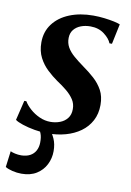

<svg xmlns="http://www.w3.org/2000/svg" viewBox="-94 -604 592 868"><g transform="rotate(10 202.0 -170.0)"><path d="M368 -439H356.5Q348.5 -460 322.5 -479.8Q296.5 -499.5 259 -499.5Q235 -499.5 215 -491.8Q195 -484 183 -469Q171 -454 170.5 -431.5Q170 -407.5 181 -388.2Q192 -369 212 -351.8Q232 -334.5 257 -316.5Q285.5 -296.5 310 -274.5Q334.5 -252.5 349.8 -224.5Q365 -196.5 365 -157.5Q365 -116.5 348.2 -85Q331.5 -53.5 302 -32.2Q272.5 -11 233.8 -0.2Q195 10.5 151 10.5Q122.5 10.5 91.2 5Q60 -0.5 35.2 -8.8Q10.5 -17 0.5 -25L22.5 -116H32Q42 -99 61 -82Q80 -65 104.5 -54Q129 -43 155 -43Q178 -43 198.5 -50.8Q219 -58.5 232 -75Q245 -91.5 245 -117.5Q245 -141.5 232.8 -160.5Q220.5 -179.5 199.8 -196.8Q179 -214 153 -231Q130 -247 106.8 -268.8Q83.5 -290.5 68 -320.2Q52.5 -350 52.5 -390Q52.5 -439 79.5 -475Q106.5 -511 154.2 -530.5Q202 -550 263.5 -550Q289 -550 314 -547Q339 -544 358.8 -539.8Q378.5 -535.5 387.5 -531.5ZM66.5 210.5Q45.5 210.5 25 205.5Q4.5 200.5 -8 193L1.5 119Q9.5 123 23 126Q36.5 129 51.5 129Q75 128.5 91.5 119.8Q108 111 116.8 95Q125.5 79 126 58Q126.5 32 120 16Q113.5 0 107 -12.5L135.5 -14.5L156 -12.5Q170.5 4 181.5 28.2Q192.5 52.5 192.5 85Q192.5 118 178 146.8Q163.5 175.5 135.5 193Q107.5 210.5 66.5 210.5Z"/></g></svg>

Font: Merriweather 60pt SemiBold
Style: Italic
Weight: 600
Italic angle: -7.8°
Version: Version 2.101